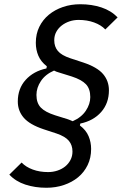

<svg xmlns="http://www.w3.org/2000/svg" viewBox="-20 -730 597 906"><path d="M410 -27Q410 15 393.5 49Q377 83 348.5 106.5Q320 130 281.5 143Q243 156 199 156Q145 156 99.5 141Q54 126 24 94L82 37Q102 58 134.5 70Q167 82 207 82Q230 82 251 75Q272 68 287.5 55.5Q303 43 312.5 25Q322 7 322 -15Q322 -45 305 -65.5Q288 -86 247 -100L186 -120Q120 -142 92 -174.5Q64 -207 64 -251Q64 -312 101 -353Q138 -394 199 -407L201 -417Q173 -439 161 -467Q149 -495 149 -528Q149 -570 165.5 -603.5Q182 -637 210.5 -660.5Q239 -684 277 -697Q315 -710 359 -710Q413 -710 458.5 -695Q504 -680 535 -648L477 -591Q457 -612 424 -624Q391 -636 351 -636Q328 -636 307.5 -629Q287 -622 271 -609.5Q255 -597 245.5 -579.5Q236 -562 236 -540Q236 -510 253 -489.5Q270 -469 312 -455L373 -435Q439 -413 466.5 -380.5Q494 -348 494 -304Q494 -243 457.5 -201.5Q421 -160 359 -147L357 -138Q386 -116 398 -87.5Q410 -59 410 -27ZM406 -272Q406 -311 385.5 -332.5Q365 -354 319 -369L258 -388Q246 -391 235 -397Q194 -379 173 -347.5Q152 -316 152 -282Q152 -244 172.5 -222.5Q193 -201 240 -186L301 -167Q307 -165 312.5 -162.5Q318 -160 323 -158Q364 -176 385 -207.5Q406 -239 406 -272Z"/></svg>

Font: IBM Plex Sans Text
Style: Italic
Weight: 450
Italic angle: -11°
Designer: Mike Abbink, Paul van der Laan, Pieter van Rosmalen
Foundry: Bold Monday
Version: Version 3.005